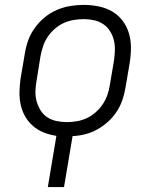

<svg xmlns="http://www.w3.org/2000/svg" viewBox="-20 -548 640 783"><path d="M175 215 210 6Q183 2 159 -7.5Q135 -17 115.5 -33.5Q96 -50 83 -72.5Q70 -95 64.5 -120.5Q59 -146 59.5 -173Q60 -200 64 -228L81 -328Q85 -355 94.5 -382Q104 -409 121.5 -433.5Q139 -458 162 -477Q185 -496 212 -507.5Q239 -519 266.5 -523.5Q294 -528 321 -528Q352 -528 382 -522Q412 -516 437 -501.5Q462 -487 479.5 -464Q497 -441 505.5 -413Q514 -385 514 -354Q514 -323 509 -292L492 -192Q488 -167 479.5 -141.5Q471 -116 456 -93Q441 -70 420.5 -51.5Q400 -33 376.5 -20Q353 -7 327 -0.5Q301 6 276 7L241 215ZM252 -50Q272 -50 293 -53.5Q314 -57 333.5 -66Q353 -75 370 -90Q387 -105 399 -123Q411 -141 418 -161Q425 -181 428 -202L445 -302Q448 -323 448.5 -344.5Q449 -366 444 -385.5Q439 -405 428 -422Q417 -439 400.5 -450Q384 -461 363.5 -465.5Q343 -470 322 -470Q302 -470 280.5 -466.5Q259 -463 239.5 -454Q220 -445 203 -430Q186 -415 174 -397Q162 -379 155.5 -359Q149 -339 145 -318L129 -218Q125 -197 124.5 -175.5Q124 -154 129.5 -134.5Q135 -115 145.5 -98Q156 -81 172.5 -70Q189 -59 210 -54.5Q231 -50 252 -50Z"/></svg>

Font: Iosevka Aile Light Oblique
Style: Regular
Weight: 300
Italic angle: -9°
Designer: Belleve Invis
Foundry: Belleve Invis
Version: Version 31.1.0; ttfautohint (v1.8.4)